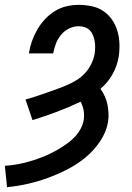

<svg xmlns="http://www.w3.org/2000/svg" viewBox="-22 -763 542 791"><path d="M7 8 -2 -80Q17 -81 36.5 -84Q56 -87 75 -91.5Q94 -96 113 -102Q132 -108 150 -115Q168 -122 186.5 -131Q205 -140 222.5 -150.5Q240 -161 256.5 -173Q273 -185 287 -200Q301 -215 310.5 -233Q320 -251 323 -270Q326 -289 322.5 -308.5Q319 -328 310 -344Q262 -321 212.5 -302.5Q163 -284 112 -268L83 -353Q105 -359 126 -366Q147 -373 168.5 -380.5Q190 -388 211 -395.5Q232 -403 253 -412Q274 -421 293.5 -433Q313 -445 328.5 -462Q344 -479 354 -499.5Q364 -520 368 -542Q370 -555 370 -568Q370 -581 368 -593.5Q366 -606 361 -618Q356 -630 347.5 -638.5Q339 -647 327 -651Q315 -655 302 -655Q282 -655 262.5 -645.5Q243 -636 229.5 -619.5Q216 -603 208.5 -583.5Q201 -564 197 -543H97Q101 -569 109.5 -593Q118 -617 131 -640Q144 -663 162.5 -683Q181 -703 203.5 -717Q226 -731 251.5 -737Q277 -743 302 -743Q329 -743 355.5 -737.5Q382 -732 403.5 -717.5Q425 -703 439.5 -682Q454 -661 461.5 -636Q469 -611 470 -583.5Q471 -556 467 -529Q464 -511 457.5 -492.5Q451 -474 441.5 -457Q432 -440 419.5 -425Q407 -410 392 -397Q402 -383 409.5 -366.5Q417 -350 420.5 -333Q424 -316 425 -297.5Q426 -279 423 -260Q416 -219 390.5 -181Q365 -143 330.5 -114.5Q296 -86 256 -65.5Q216 -45 175 -30Q134 -15 92 -5.5Q50 4 7 8Z"/></svg>

Font: Iosevka Slab Semibold
Style: Italic
Weight: 600
Italic angle: -9°
Monospace: yes
Designer: Belleve Invis
Foundry: Belleve Invis
Version: Version 11.1.1; ttfautohint (v1.8.3)